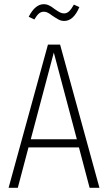

<svg xmlns="http://www.w3.org/2000/svg" viewBox="-20 -897 515 917"><path d="M408 0 357 -193H116L65 0H21L209 -684H267L455 0ZM127 -232H347L237 -646ZM230 -822Q217 -832 208 -836.5Q199 -841 190 -841Q176 -841 166 -832.5Q156 -824 144 -804L117 -817Q148 -877 189 -877Q202 -877 214.5 -871Q227 -865 242 -853Q258 -842 267 -837.5Q276 -833 286 -833Q299 -833 309.5 -842.5Q320 -852 333 -875L359 -863Q331 -797 287 -797Q272 -797 260 -803.5Q248 -810 230 -822Z"/></svg>

Font: Fira Sans Extra Condensed ExtraLight
Style: Regular
Weight: 275
Width: 1
Designer: Carrois Corporate & Edenspiekermann AG
Foundry: Carrois Corporate GbR & Edenspiekermann AG
Version: Version 4.203